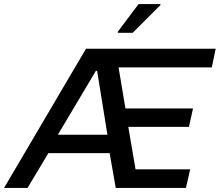

<svg xmlns="http://www.w3.org/2000/svg" viewBox="-49 -929 1086 949"><path d="M533 -772V-767H607L744 -904V-909H636ZM376 -688 -29 0H87L190 -172H493L523 0H870L891 -92H621L585 -302H885L905 -393H571L537 -596H998L1017 -688ZM482 -263H237L425 -579H431Z"/></svg>

Font: Saira UNSAM Medium Italic
Style: Regular
Weight: 500
Italic angle: -12°
Designer: Hector Gatti with collaboration of the Omnibus-Type team
Foundry: Omnibus-Type
Version: Version 0.072;PS 000.072;hotconv 1.0.88;makeotf.lib2.5.64775